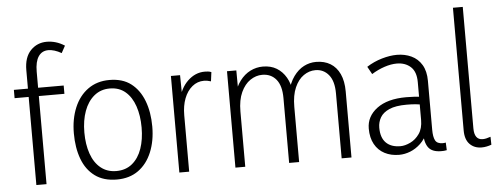

<svg xmlns="http://www.w3.org/2000/svg" viewBox="-53 -977 2931 1129"><g transform="rotate(-5 1412.5 -412.5)"><path d="M120 0V-678Q120 -754 158.5 -794Q197 -834 254 -834Q280 -834 306 -826.5Q332 -819 359 -802L336 -760Q315 -772 295.5 -778Q276 -784 259 -784Q221 -784 200.5 -753.5Q180 -723 180 -664V0ZM37 -520V-569H331V-520Z M766 -283Q766 -354 747 -409.5Q728 -465 691 -496.5Q654 -528 599 -528Q545 -528 506.5 -496Q468 -464 448 -409Q428 -354 428 -283Q428 -213 447 -158Q466 -103 504 -72Q542 -41 596 -41Q652 -41 690 -72.5Q728 -104 747 -158.5Q766 -213 766 -283ZM829 -283Q829 -199 801.5 -132.5Q774 -66 722 -28.5Q670 9 595 9Q517 9 466 -28.5Q415 -66 390.5 -132Q366 -198 366 -283Q366 -368 394 -435Q422 -502 475 -540Q528 -578 601 -578Q679 -578 728.5 -540Q778 -502 803.5 -435.5Q829 -369 829 -283Z M964 0V-570H1018L1020 -420H1004Q1019 -493 1063.5 -535.5Q1108 -578 1164 -578Q1174 -578 1183.5 -577Q1193 -576 1203 -572L1196 -518Q1174 -525 1155 -525Q1116 -525 1085.5 -500Q1055 -475 1038.5 -432Q1022 -389 1022 -333V0Z M1980 0H1922V-383Q1922 -456 1891.5 -493Q1861 -530 1813 -530Q1776 -530 1743.5 -507.5Q1711 -485 1691 -439.5Q1671 -394 1671 -326V0H1612V-383Q1612 -456 1581.5 -493Q1551 -530 1499 -530Q1462 -530 1428.5 -507.5Q1395 -485 1374 -439.5Q1353 -394 1353 -326V0H1295V-569H1350L1351 -420H1331Q1345 -473 1371.5 -508Q1398 -543 1433 -560.5Q1468 -578 1507 -578Q1554 -578 1588 -557.5Q1622 -537 1643.5 -500Q1665 -463 1670 -413H1648Q1662 -470 1688.5 -506.5Q1715 -543 1749 -560.5Q1783 -578 1821 -578Q1870 -578 1905.5 -556.5Q1941 -535 1960.5 -493Q1980 -451 1980 -390Z M2411 -115 2432 -110Q2416 -70 2388 -43.5Q2360 -17 2327 -4Q2294 9 2261 9Q2213 9 2175.5 -10.5Q2138 -30 2117 -68Q2096 -106 2096 -160Q2096 -232 2158 -278.5Q2220 -325 2331 -325Q2358 -325 2382 -323.5Q2406 -322 2429 -317V-273Q2404 -277 2381.5 -279Q2359 -281 2330 -281Q2265 -281 2227.5 -264.5Q2190 -248 2174 -220.5Q2158 -193 2158 -160Q2158 -101 2188 -71Q2218 -41 2273 -41Q2300 -41 2331.5 -56Q2363 -71 2385 -102.5Q2407 -134 2407 -184V-407Q2407 -469 2375 -498Q2343 -527 2293 -527Q2259 -527 2220 -514Q2181 -501 2144 -478L2119 -523Q2161 -550 2209 -564Q2257 -578 2298 -578Q2345 -578 2383.5 -560Q2422 -542 2444.5 -504.5Q2467 -467 2467 -410V-121Q2467 -79 2478 -58Q2489 -37 2522 -37Q2527 -37 2531 -37.5Q2535 -38 2540 -39L2542 6Q2534 8 2525.5 8.5Q2517 9 2509 9Q2455 9 2433 -21.5Q2411 -52 2411 -115Z M2651 -101V-825H2709V-108Q2709 -74 2721.5 -57Q2734 -40 2758 -40Q2768 -40 2779.5 -42.5Q2791 -45 2805 -50L2806 -3Q2792 2 2777.5 5Q2763 8 2748 8Q2705 8 2678 -19.5Q2651 -47 2651 -101Z"/></g></svg>

Font: Yaldevi ExtraLight Light
Style: Regular
Weight: 300
Version: Version 1.100